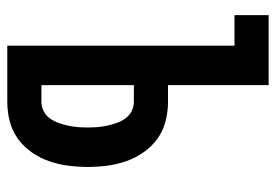

<svg xmlns="http://www.w3.org/2000/svg" viewBox="-138 -638 775 540"><g transform="rotate(90 250.0 -367.5)"><path d="M108 0V-639H22V-735H219V-452H266Q294 -452 321 -445Q348 -438 370 -422Q392 -406 408 -383Q424 -360 433 -334Q442 -308 445.5 -281Q449 -254 449 -226Q449 -199 445.5 -171.5Q442 -144 433 -118Q424 -92 408 -69Q392 -46 370 -30Q348 -14 321 -7Q294 0 266 0ZM219 -96H266Q280 -96 292.5 -102.5Q305 -109 313 -120.5Q321 -132 325.5 -145Q330 -158 333 -171.5Q336 -185 337 -198.5Q338 -212 338 -226Q338 -240 337 -253.5Q336 -267 333 -280.5Q330 -294 325.5 -307Q321 -320 313 -331.5Q305 -343 292.5 -349.5Q280 -356 266 -356H219Z"/></g></svg>

Font: Iosevka
Style: Bold
Weight: 700
Monospace: yes
Designer: Belleve Invis
Foundry: Belleve Invis
Version: Version 32.5.0; ttfautohint (v1.8.4)